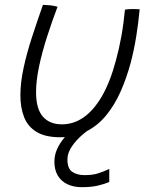

<svg xmlns="http://www.w3.org/2000/svg" viewBox="-20 -547 629 796"><path d="M433 153.5V207.5Q413.5 216 386 222.5Q358.5 229 319.5 229Q284.5 229 258.8 216.5Q233 204 219.2 180.2Q205.5 156.5 205.5 123.5Q205.5 95.5 217.2 70Q229 44.5 248.2 22.2Q267.5 0 290.5 -18Q313.5 -36 336 -47.5L373 -24.5Q349.5 -12 323 10.5Q296.5 33 278 60Q259.5 87 259.5 114.5Q259.5 151.5 279.2 165.2Q299 179 330.5 179Q363.5 179 385.2 172.2Q407 165.5 433 153.5ZM498 -507Q502.5 -508 511 -508.8Q519.5 -509.5 528 -509.5Q536 -509.5 545.5 -509.2Q555 -509 559 -508.5Q554 -454 545 -397.2Q536 -340.5 521.5 -285.5Q504.5 -223 480 -167.5Q455.5 -112 420.5 -69.2Q385.5 -26.5 338.2 -2.2Q291 22 229.5 22Q168 22 131.8 0Q95.5 -22 80 -61.2Q64.5 -100.5 64.5 -151.5Q64.5 -204 77.8 -265.5Q91 -327 112.8 -393.5Q134.5 -460 158 -527Q164 -526.5 172.2 -526Q180.5 -525.5 187.5 -525Q196 -524 204.2 -522.5Q212.5 -521 218.5 -519Q196 -459.5 175.5 -396Q155 -332.5 142.2 -272.8Q129.5 -213 129.5 -164.5Q129.5 -96 157.5 -63.8Q185.5 -31.5 237 -31.5Q285 -31.5 326.8 -60.5Q368.5 -89.5 402.8 -148.5Q437 -207.5 461 -298Q473.5 -343.5 483 -395.8Q492.5 -448 498 -507Z"/></svg>

Font: Grandstander Thin ExtraLight
Style: Italic
Weight: 250
Italic angle: -15°
Version: Version 1.200